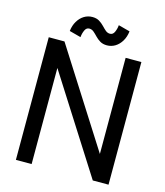

<svg xmlns="http://www.w3.org/2000/svg" viewBox="-129 -996 941 1093"><g transform="rotate(15 341.5 -449.0)"><path d="M161.1 -722.7H68.4V0H161.1V-566.4L521.5 0H614.3V-722.7H521.5V-156.2ZM242.7 -770Q244.6 -792 253.2 -811Q261.7 -830.1 279.3 -830.1Q293.9 -830.1 305.7 -820.1Q317.4 -810.1 329.8 -796.9Q342.3 -783.7 358.9 -773.7Q375.5 -763.7 399.4 -763.7Q425.8 -763.7 448 -777.3Q470.2 -791 485.1 -815.9Q500 -840.8 503.9 -874L436 -892.1Q434.1 -870.1 425.5 -851.1Q417 -832 399.4 -832Q384.8 -832 373 -842Q361.3 -852.1 348.9 -865.2Q336.4 -878.4 320.1 -888.4Q303.7 -898.4 279.3 -898.4Q252.9 -898.4 230.7 -884.8Q208.5 -871.1 193.6 -846.2Q178.7 -821.3 174.8 -788.1Z"/></g></svg>

Font: Giphurs SC
Style: Regular
Weight: 400
Version: Version 0.920